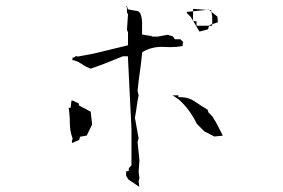

<svg xmlns="http://www.w3.org/2000/svg" viewBox="-20 -684 1040 706"><path d="M575.2 -511.7Q581.1 -511.7 588.9 -511.2Q596.7 -510.7 606.4 -510.7Q629.4 -510.7 651.9 -514.6V-527.8H655.3L643.6 -539.6H623L615.7 -550.3L596.2 -556.2L560.1 -549.3H538.1L536.6 -553.2L534.7 -551.8L502.4 -557.1V-601.6Q502.4 -618.7 496.1 -633.8Q492.2 -642.6 482.4 -644Q468.3 -646 450.2 -649.9L446.8 -661.6L444.3 -663.6L446.8 -654.3V-639.2H446.3L450.7 -631.8L446.8 -574.2L450.7 -564.9V-517.6Q402.3 -506.3 358.6 -495.1Q314.9 -483.9 266.1 -476.1L257.3 -478.5V-475.1L246.6 -471.2V-464.4L244.1 -463.4Q262.7 -460.9 279.1 -449.5Q295.4 -438 313.5 -431.6Q364.3 -448.7 432.1 -477.1H450.2L463.4 -210.9V-76.2L453.6 -65.4V-56.2L440.9 -52.2L443.8 -51.8V-38.1L451.7 -24.4L491.2 2.4L492.2 2L489.7 -17.1L492.7 -29.8L489.7 -51.8L492.7 -94.7L485.8 -161.6L489.7 -175.3L476.1 -251Q480 -271.5 482.9 -293.2Q485.8 -314.9 489.7 -334L485.8 -350.1Q489.7 -388.7 494.6 -421.9Q499.5 -455.1 502.9 -491.7L505.9 -493.7Q536.6 -511.7 575.2 -511.7ZM232.4 -287.6Q236.8 -260.3 236.8 -231.4Q236.8 -202.6 246.1 -177.2L247.1 -175.3L244.1 -164.1L245.6 -158.2L271 -169.4L274.4 -181.2L298.8 -185.5L318.8 -226.1L313.5 -273.4L270 -296.4V-300.8V-303.2L248 -314H242.7L239.7 -287.6ZM643.6 -326.7H636.2V-333.5H614.3L634.8 -320.3Q658.7 -299.8 675.5 -276.1Q692.4 -252.4 703.6 -229L731 -201.2L768.1 -182.1L799.3 -185.1Q791 -202.1 782 -219.7Q772.9 -237.3 760.7 -256.3L746.6 -270.5L743.7 -280.3Q718.8 -295.4 695.3 -311.5Q673.3 -326.7 643.6 -326.7ZM666.5 -640.1V-636.7L681.6 -621.6L713.4 -567.9L744.6 -576.2L750 -591.8L781.2 -602.1L779.3 -623L747.6 -648.4ZM760.3 -589.4H702.6V-606H689.9V-651.4L756.3 -646.5L760.3 -623.5Z"/></svg>

Font: Bakudai
Style: ExtraLight
Weight: 200
Version: Version 1.48